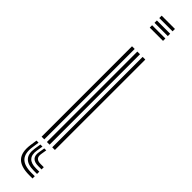

<svg xmlns="http://www.w3.org/2000/svg" viewBox="-338 -766 901 901"><g transform="rotate(45 112.5 -315.5)"><path d="M63.8 -784.2V-800H152V-784.2ZM63.8 -752.5V-768.2H152V-752.5ZM63.8 -720.8V-736.5H152V-720.8ZM137.5 0V-600H155.2V0ZM67 0V-600H84.8V0ZM102.2 0V-600H120V0ZM76.8 30 71.8 64.5Q65 110.5 84.9 132.1Q104.8 153.8 153.8 153.8H175.5V168.8H153.8Q96.8 168.8 73.6 143.4Q50.5 118 58 64.5L63 30ZM127.8 30 123 60Q117.8 94 153.8 94H175.5V108.8H153.8Q101.5 108.8 109.8 60L115 30ZM102.8 30 97.5 62.2Q88 123.8 153.8 123.8H175.5V138.8H153.8Q72 138.8 84 62.2L89 30Z"/></g></svg>

Font: Big Shoulders Inline Text Medium
Style: Regular
Weight: 500
Designer: Patric King
Foundry: XO Type Co
Version: Version 1.000